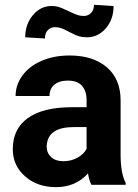

<svg xmlns="http://www.w3.org/2000/svg" viewBox="-20 -769 576 799"><path d="M33.2 0ZM360.4 0Q350.6 -19 346.2 -47.4Q294.9 9.8 212.9 9.8Q135.3 9.8 84.2 -35.2Q33.2 -80.1 33.2 -148.4Q33.2 -232.4 95.5 -277.3Q157.7 -322.3 275.4 -322.8H340.3V-353Q340.3 -389.6 321.5 -411.6Q302.7 -433.6 262.2 -433.6Q226.6 -433.6 206.3 -416.5Q186 -399.4 186 -369.6H44.9Q44.9 -415.5 73.2 -454.6Q101.6 -493.7 153.3 -515.9Q205.1 -538.1 269.5 -538.1Q367.2 -538.1 424.6 -489Q481.9 -439.9 481.9 -351.1V-122.1Q482.4 -46.9 502.9 -8.3V0ZM243.7 -98.1Q274.9 -98.1 301.3 -112.1Q327.6 -126 340.3 -149.4V-240.2H287.6Q181.6 -240.2 174.8 -167L174.3 -158.7Q174.3 -132.3 192.9 -115.2Q211.4 -98.1 243.7 -98.1ZM452.6 -743.7Q452.6 -688.5 420.4 -651.1Q388.2 -613.8 341.8 -613.8Q323.2 -613.8 308.8 -617.9Q294.4 -622.1 269 -635.7Q243.7 -649.4 232.4 -652.6Q221.2 -655.8 208 -655.8Q190.9 -655.8 179 -643.6Q167 -631.3 167 -608.9L85 -613.8Q85 -668 116.9 -706.1Q148.9 -744.1 195.3 -744.1Q210 -744.1 222.9 -740.5Q235.8 -736.8 265.1 -722.7Q294.4 -708.5 305.7 -705.6Q316.9 -702.6 329.1 -702.6Q346.2 -702.6 358.6 -714.6Q371.1 -726.6 371.1 -749Z"/></svg>

Font: Roboto
Style: Bold
Weight: 700
Designer: Google
Version: Version 2.134; 2016; ttfautohint (v1.6)